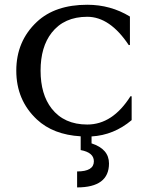

<svg xmlns="http://www.w3.org/2000/svg" viewBox="-20 -567 625 811"><path d="M320.8 8.8Q204.6 2 135.7 -62.5Q48.8 -144 48.8 -268.6Q48.8 -393.1 135.7 -474.6Q212.9 -546.9 348.6 -546.9Q447.3 -546.9 528.8 -497.1V-377L523.9 -376.5Q444.3 -496.1 348.6 -496.1Q251 -496.1 198.2 -428.7Q151.4 -368.7 151.4 -268.6Q151.4 -168.5 198.2 -108.4Q251 -41 348.6 -41Q455.6 -41 531.2 -160.6L536.1 -160.2V-59.6Q460.9 3.9 366.7 9.3V38.6Q440.4 62.5 440.4 123.5Q440.4 224.6 305.7 224.6V157.2Q376.5 157.2 376.5 114.3Q376.5 77.1 320.8 66.9Z"/></svg>

Font: Classica
Style: Book
Weight: 400
Designer: Wojciech Kalinowski "wmk69" (wmk69@o2.pl)
Foundry: Wojciech Kalinowski "wmk69" (wmk69@o2.pl)
Version: Version 2.1.1; 2021-05-14